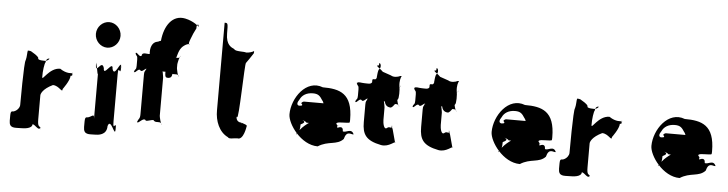

<svg xmlns="http://www.w3.org/2000/svg" viewBox="-49 -1084 4994 1318"><g transform="rotate(5 2447.5 -425.5)"><path d="M120 0C141 0 200 -1 200 -34C218 -34 245 10 255 -14C255 -14 256 17 256 -16C247 -26 236 -20 236 -71V-236C236 -246 247 -281 316 -314C360 -314 385 -260 385 -293C385 -293 431 -354 431 -387C434 -393 444 -377 446 -415C446 -415 443 -383 443 -416C441 -412 446 -370 440 -406C438 -408 404 -397 356 -430C280 -430 238 -330 238 -363C237 -403 245 -458 252 -465C252 -468 253 -493 276 -493C277 -486 261 -477 252 -475C252 -475 191 -472 200 -490C191 -508 164 -520 146 -532C141 -534 132 -535 124 -535C120 -525 122 -492 115 -468C104 -458 104 -156 104 -156C104 -147 93 -120 63 -110C41 -110 42 -107 42 -45C42 10 80 0 120 0Z M632 0C654 0 714 -2 714 -66C732 -130 770 10 770 -46C770 -110 772 16 772 -48C772 -123 752 -21 752 -103V-423C752 -505 772 -403 772 -478C772 -542 770 -416 770 -480C770 -536 732 -396 714 -460C714 -524 654 -396 654 -460C636 -524 599 -406 599 -480C599 -544 598 -414 598 -478C598 -533 617 -377 617 -423V-103C617 -149 606 -124 575 -114C553 -114 554 -110 554 -46C554 10 592 0 632 0ZM579 -690C579 -642 618 -602 664 -602C710 -602 749 -642 749 -690C749 -738 710 -778 664 -778C618 -778 579 -738 579 -690Z M905 -568C892 -552 871 -593 864 -583C864 -567 862 -597 862 -581C869 -558 877 -569 877 -540V-495C877 -466 869 -477 862 -454C862 -438 864 -468 864 -452C871 -442 892 -483 905 -467C918 -451 941 -490 948 -480C948 -464 945 -498 945 -482C938 -459 932 -468 932 -439V-167C932 -133 922 -138 913 -112C913 -96 915 -126 915 -110C925 -102 952 -146 970 -130C970 -114 1028 -146 1028 -130C1046 -114 1073 -135 1083 -110C1083 -94 1085 -128 1085 -112C1076 -105 1065 -165 1065 -167V-430C1065 -432 1058 -493 1048 -486C1048 -470 1046 -501 1046 -485C1055 -459 1085 -483 1103 -467C1103 -451 1116 -483 1116 -467C1134 -451 1162 -473 1172 -448C1172 -432 1173 -465 1173 -449C1164 -442 1154 -502 1154 -504V-531C1154 -533 1164 -592 1173 -586C1173 -570 1172 -604 1172 -588C1162 -562 1134 -584 1116 -568C1116 -552 1077 -551 1086 -551C1089 -551 1080 -548 1077 -490C1077 -435 1079 -432 1101 -432C1125 -435 1128 -446 1128 -507C1128 -562 1129 -575 1143 -575C1157 -628 1167 -649 1199 -668C1223 -681 1238 -674 1224 -674C1210 -674 1244 -744 1244 -748C1248 -756 1260 -781 1263 -787C1263 -805 1263 -814 1274 -814C1275 -808 1282 -796 1278 -800C1278 -800 1240 -836 1181 -848C1094 -866 1038 -788 1028 -680C1022 -683 1012 -672 1001 -672C969 -665 955 -627 959 -586V-584C945 -581 905 -596 905 -568Z M1453 -843V-240C1452 -166 1482 -91 1544 -62C1552 -48 1585 -60 1609 -60C1652 -49 1665 -146 1665 -146C1667 -150 1672 -156 1632 -168C1630 -156 1634 -166 1634 -166C1634 -155 1635 -169 1635 -169C1633 -159 1628 -169 1626 -170C1586 -169 1589 -217 1594 -206C1608 -176 1614 -581 1623 -581C1635 -599 1653 -622 1670 -650C1673 -657 1671 -667 1671 -667C1663 -660 1635 -651 1617 -652C1607 -658 1540 -652 1535 -668C1515 -678 1476 -690 1476 -772C1476 -843 1475 -843 1453 -843Z M2368 -238C2369 -242 2369 -252 2369 -256C2369 -436 2280 -460 2163 -460C2047 -505 1951 -368 1951 -256C1951 -189 2047 -53 2163 -53C2233 -98 2293 -72 2337 -119C2353 -182 2384 -153 2401 -156V-158C2383 -200 2347 -161 2326 -171C2326 -216 2287 -191 2287 -191C2279 -240 2268 -207 2267 -213C2267 -258 2264 -213 2264 -213C2265 -251 2227 -260 2182 -254C2119 -232 2066 -198 2033 -158C2003 -123 1998 -104 2025 -142C2033 -158 2033 -181 2033 -193C2067 -209 2059 -216 2043 -224C2039 -225 2069 -217 2071 -209C2066 -207 2301 -206 2301 -206C2297 -206 2290 -206 2285 -209C2267 -223 2279 -231 2324 -231C2368 -232 2368 -234 2368 -238ZM2011 -363C2024 -392 2054 -413 2099 -413C2138 -413 2149 -398 2167 -370C2178 -359 2174 -345 2189 -340C2195 -340 2183 -351 2191 -351H2043C2039 -351 2027 -346 2025 -338C2038 -327 2035 -320 2011 -320C1993 -324 1996 -342 2011 -363Z M2445 -513C2423 -513 2402 -521 2395 -511C2395 -495 2393 -525 2393 -509C2400 -486 2408 -497 2408 -468V-423C2408 -394 2400 -405 2393 -382C2393 -366 2395 -396 2395 -380C2402 -370 2423 -411 2436 -395C2449 -379 2471 -418 2478 -408C2478 -392 2476 -426 2476 -410C2469 -387 2464 -396 2464 -367V-247C2464 -162 2490 -121 2595 -100C2651 -89 2692 -140 2692 -124C2692 -108 2662 -238 2662 -222C2661 -209 2660 -251 2659 -237C2659 -221 2656 -252 2656 -236C2657 -217 2661 -250 2659 -232C2657 -215 2642 -236 2626 -220C2605 -204 2597 -253 2597 -273V-358C2597 -360 2589 -421 2579 -414C2579 -398 2577 -429 2577 -413C2586 -387 2616 -411 2634 -395C2634 -379 2640 -411 2640 -395C2658 -379 2685 -401 2695 -376C2695 -360 2697 -393 2697 -377C2688 -370 2677 -430 2677 -432V-459C2677 -461 2688 -520 2697 -514C2697 -498 2695 -532 2695 -516C2685 -490 2658 -479 2649 -479C2658 -479 2652 -479 2652 -455C2634 -455 2604 -422 2595 -412C2595 -389 2605 -362 2640 -362C2659 -371 2676 -402 2682 -422C2692 -425 2691 -495 2686 -513C2681 -548 2690 -576 2696 -584C2694 -583 2690 -584 2687 -584C2670 -575 2640 -570 2622 -582L2564 -602C2546 -622 2519 -633 2522 -642C2535 -642 2534 -642 2534 -658C2543 -664 2553 -637 2540 -619C2527 -619 2526 -542 2526 -565C2526 -575 2531 -553 2517 -546C2495 -546 2497 -547 2497 -524C2490 -508 2467 -513 2445 -513Z M2840 -513C2818 -513 2797 -521 2790 -511C2790 -495 2788 -525 2788 -509C2795 -486 2803 -497 2803 -468V-423C2803 -394 2795 -405 2788 -382C2788 -366 2790 -396 2790 -380C2797 -370 2818 -411 2831 -395C2844 -379 2866 -418 2873 -408C2873 -392 2871 -426 2871 -410C2864 -387 2859 -396 2859 -367V-247C2859 -162 2885 -121 2990 -100C3046 -89 3087 -140 3087 -124C3087 -108 3057 -238 3057 -222C3056 -209 3055 -251 3054 -237C3054 -221 3051 -252 3051 -236C3052 -217 3056 -250 3054 -232C3052 -215 3037 -236 3021 -220C3000 -204 2992 -253 2992 -273V-358C2992 -360 2984 -421 2974 -414C2974 -398 2972 -429 2972 -413C2981 -387 3011 -411 3029 -395C3029 -379 3035 -411 3035 -395C3053 -379 3080 -401 3090 -376C3090 -360 3092 -393 3092 -377C3083 -370 3072 -430 3072 -432V-459C3072 -461 3083 -520 3092 -514C3092 -498 3090 -532 3090 -516C3080 -490 3053 -479 3044 -479C3053 -479 3047 -479 3047 -455C3029 -455 2999 -422 2990 -412C2990 -389 3000 -362 3035 -362C3054 -371 3071 -402 3077 -422C3087 -425 3086 -495 3081 -513C3076 -548 3085 -576 3091 -584C3089 -583 3085 -584 3082 -584C3065 -575 3035 -570 3017 -582L2959 -602C2941 -622 2914 -633 2917 -642C2930 -642 2929 -642 2929 -658C2938 -664 2948 -637 2935 -619C2922 -619 2921 -542 2921 -565C2921 -575 2926 -553 2912 -546C2890 -546 2892 -547 2892 -524C2885 -508 2862 -513 2840 -513Z M3761 -238C3762 -242 3762 -252 3762 -256C3762 -436 3673 -460 3556 -460C3440 -505 3344 -368 3344 -256C3344 -189 3440 -53 3556 -53C3626 -98 3686 -72 3730 -119C3746 -182 3777 -153 3794 -156V-158C3776 -200 3740 -161 3719 -171C3719 -216 3680 -191 3680 -191C3672 -240 3661 -207 3660 -213C3660 -258 3657 -213 3657 -213C3658 -251 3620 -260 3575 -254C3512 -232 3459 -198 3426 -158C3396 -123 3391 -104 3418 -142C3426 -158 3426 -181 3426 -193C3460 -209 3452 -216 3436 -224C3432 -225 3462 -217 3464 -209C3459 -207 3694 -206 3694 -206C3690 -206 3683 -206 3678 -209C3660 -223 3672 -231 3717 -231C3761 -232 3761 -234 3761 -238ZM3404 -363C3417 -392 3447 -413 3492 -413C3531 -413 3542 -398 3560 -370C3571 -359 3567 -345 3582 -340C3588 -340 3576 -351 3584 -351H3436C3432 -351 3420 -346 3418 -338C3431 -327 3428 -320 3404 -320C3386 -324 3389 -342 3404 -363Z M3905 0C3926 0 3985 -1 3985 -34C4003 -34 4030 10 4040 -14C4040 -14 4041 17 4041 -16C4032 -26 4021 -20 4021 -71V-236C4021 -246 4032 -281 4101 -314C4145 -314 4170 -260 4170 -293C4170 -293 4216 -354 4216 -387C4219 -393 4229 -377 4231 -415C4231 -415 4228 -383 4228 -416C4226 -412 4231 -370 4225 -406C4223 -408 4189 -397 4141 -430C4065 -430 4023 -330 4023 -363C4022 -403 4030 -458 4037 -465C4037 -468 4038 -493 4061 -493C4062 -486 4046 -477 4037 -475C4037 -475 3976 -472 3985 -490C3976 -508 3949 -520 3931 -532C3926 -534 3917 -535 3909 -535C3905 -525 3907 -492 3900 -468C3889 -458 3889 -156 3889 -156C3889 -147 3878 -120 3848 -110C3826 -110 3827 -107 3827 -45C3827 10 3865 0 3905 0Z M4862 -238C4863 -242 4863 -252 4863 -256C4863 -436 4774 -460 4657 -460C4541 -505 4445 -368 4445 -256C4445 -189 4541 -53 4657 -53C4727 -98 4787 -72 4831 -119C4847 -182 4878 -153 4895 -156V-158C4877 -200 4841 -161 4820 -171C4820 -216 4781 -191 4781 -191C4773 -240 4762 -207 4761 -213C4761 -258 4758 -213 4758 -213C4759 -251 4721 -260 4676 -254C4613 -232 4560 -198 4527 -158C4497 -123 4492 -104 4519 -142C4527 -158 4527 -181 4527 -193C4561 -209 4553 -216 4537 -224C4533 -225 4563 -217 4565 -209C4560 -207 4795 -206 4795 -206C4791 -206 4784 -206 4779 -209C4761 -223 4773 -231 4818 -231C4862 -232 4862 -234 4862 -238ZM4505 -363C4518 -392 4548 -413 4593 -413C4632 -413 4643 -398 4661 -370C4672 -359 4668 -345 4683 -340C4689 -340 4677 -351 4685 -351H4537C4533 -351 4521 -346 4519 -338C4532 -327 4529 -320 4505 -320C4487 -324 4490 -342 4505 -363Z"/></g></svg>

Font: Hussar Przerywany
Style: Regular
Weight: 400
Foundry: Cannot Into Space Fonts
Version: Version 0.982